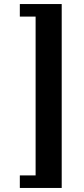

<svg xmlns="http://www.w3.org/2000/svg" viewBox="-20 -758 414 949"><path d="M285 -738V171H78V109H156V-676H78V-738Z"/></svg>

Font: Arima Koshi Bold
Style: Regular
Weight: 700
Designer: Joana Correia and Natanael Gama
Foundry: NDISCOVER
Version: Version 1.019;PS 001.019;hotconv 1.0.88;makeotf.lib2.5.64775